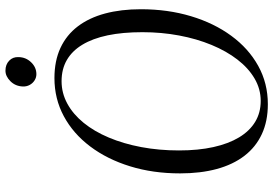

<svg xmlns="http://www.w3.org/2000/svg" viewBox="-166 -800 978 686"><g transform="rotate(-90 323.0 -457.0)"><path d="M293.5 11Q233 11 186.8 -10.5Q140.5 -32 109.2 -72.8Q78 -113.5 62.2 -171.5Q46.5 -229.5 46.5 -302.5Q46.5 -399.5 71.8 -481.2Q97 -563 142.8 -623.8Q188.5 -684.5 250.8 -718Q313 -751.5 387 -751.5Q448.5 -751.5 494.8 -730Q541 -708.5 571.8 -668Q602.5 -627.5 617.8 -570.5Q633 -513.5 633 -442.5Q633 -346.5 608.2 -264Q583.5 -181.5 538.2 -119.8Q493 -58 430.8 -23.5Q368.5 11 293.5 11ZM305.5 -14.5Q348 -14.5 385.5 -36.5Q423 -58.5 453.2 -97.8Q483.5 -137 505.5 -190.2Q527.5 -243.5 539.2 -306.2Q551 -369 551 -437Q551 -507.5 539.8 -561.2Q528.5 -615 506.2 -651.8Q484 -688.5 451.5 -707.2Q419 -726 376 -726Q333.5 -726 295.8 -705.5Q258 -685 227.2 -647.2Q196.5 -609.5 174.5 -557.2Q152.5 -505 140.5 -441.5Q128.5 -378 128.5 -306.5Q128.5 -237.5 140.5 -183.5Q152.5 -129.5 175.2 -91.8Q198 -54 230.8 -34.2Q263.5 -14.5 305.5 -14.5ZM401 -816Q389 -816 378.8 -822.5Q368.5 -829 362.5 -840Q356.5 -851 357 -864.5Q358 -891 375.8 -908.8Q393.5 -926.5 413.5 -926.5Q435.5 -926.5 449.2 -913.2Q463 -900 462 -879.5Q461.5 -853.5 443.5 -834.8Q425.5 -816 401 -816Z"/></g></svg>

Font: Merriweather 144pt Light
Style: Italic
Weight: 300
Italic angle: -7.8°
Version: Version 2.101